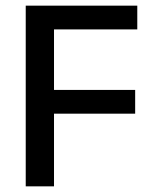

<svg xmlns="http://www.w3.org/2000/svg" viewBox="-20 -659 544 679"><path d="M71 0V-639H171V0ZM128 -257V-341H458V-257ZM100 -555V-639H465.5V-555Z"/></svg>

Font: Anek Tamil Medium
Style: Regular
Weight: 500
Designer: Aadarsh Rajan (Tamil), Yesha Goshar (Latin)
Foundry: Ek Type
Version: Version 1.003